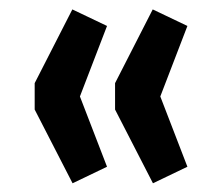

<svg xmlns="http://www.w3.org/2000/svg" viewBox="-20 -476 466 418"><path d="M138 -77 55.5 -237.5V-295L137.5 -455.5L213 -419.5L154 -266L213 -113ZM313 -77 230.5 -237.5V-295L312.5 -455.5L388 -419.5L329 -266L388 -113Z"/></svg>

Font: Nunito Sans 12pt ExtraLight Condensed
Style: Regular
Weight: 200
Width: 3
Version: Version 3.101;gftools[0.9.27]